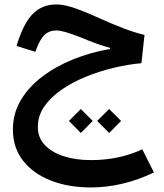

<svg xmlns="http://www.w3.org/2000/svg" viewBox="-20 -511 730 857"><path d="M413.6 28.8 467.3 -24.4 520.5 28.8 467.3 82.5ZM287.6 28.8 340.8 -24.4 394 28.8 340.8 82.5ZM232.4 -491.2Q259.8 -491.2 298.1 -479.7Q336.4 -468.3 401.4 -439.5Q482.9 -402.8 532.7 -384Q582.5 -365.2 625 -355L611.3 -229Q550.8 -223.6 486.1 -208Q421.4 -192.4 361.3 -167.7Q301.3 -143.1 253.4 -109.6Q205.6 -76.2 177.2 -34.9Q148.9 6.3 148.9 55.2Q148.9 103.5 180.2 136.5Q211.4 169.4 264.9 186.5Q318.4 203.6 385.7 203.6Q512.7 203.6 615.2 155.3L667 258.8Q598.1 292 526.9 308.8Q455.6 325.7 385.7 325.7Q285.6 325.7 207 294.9Q128.4 264.2 83 206.3Q37.6 148.4 37.6 66.9Q37.6 -3.9 72.5 -63.2Q107.4 -122.6 168.2 -168.7Q229 -214.8 307.1 -246.3Q385.3 -277.8 471.7 -292.5V-297.4Q419.9 -310.5 343.8 -342.8Q297.9 -360.8 272.5 -367.9Q247.1 -375 231.4 -375Q199.7 -375 179.2 -355.7Q158.7 -336.4 141.6 -290L137.7 -279.8L54.2 -305.7L57.1 -316.4Q86.4 -409.7 127.7 -450.4Q168.9 -491.2 232.4 -491.2Z"/></svg>

Font: Estedad-FD SemiBold
Style: Regular
Weight: 600
Designer: Amin Abedi
Version: Version 7.3